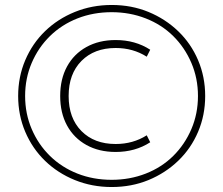

<svg xmlns="http://www.w3.org/2000/svg" viewBox="-20 -751 898 772"><path d="M429 1Q350 1 281 -27Q212 -55 161 -104.5Q110 -154 81.5 -221Q53 -288 53 -365Q53 -442 81.5 -509Q110 -576 161 -625.5Q212 -675 281 -703Q350 -731 429 -731Q509 -731 577 -703Q645 -675 696.5 -625.5Q748 -576 776.5 -509Q805 -442 805 -365Q805 -288 776.5 -221Q748 -154 696.5 -104.5Q645 -55 577 -27Q509 1 429 1ZM445 -140Q378 -140 327.5 -168Q277 -196 249.5 -246.5Q222 -297 222 -365Q222 -433 249.5 -483.5Q277 -534 327.5 -562Q378 -590 445 -590Q524 -590 584 -551L570 -523Q515 -558 445 -558Q359 -558 307.5 -506Q256 -454 256 -365Q256 -276 307.5 -224Q359 -172 445 -172Q515 -172 570 -207L584 -179Q524 -140 445 -140ZM429 -28Q502 -28 566 -53Q630 -78 676.5 -124Q723 -170 749.5 -232Q776 -294 776 -365Q776 -436 749.5 -498Q723 -560 676.5 -606Q630 -652 566 -677Q502 -702 429 -702Q355 -702 291.5 -677Q228 -652 181 -606Q134 -560 107.5 -498Q81 -436 81 -365Q81 -294 107.5 -232Q134 -170 181 -124Q228 -78 291.5 -53Q355 -28 429 -28Z"/></svg>

Font: M PLUS 1 Thin ExtraLight
Style: Regular
Weight: 250
Version: Version 1.001